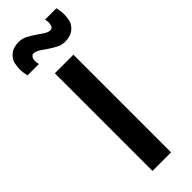

<svg xmlns="http://www.w3.org/2000/svg" viewBox="-353 -985 1001 1001"><g transform="rotate(-45 147.5 -484.5)"><path d="M234 -798Q210 -798 187.8 -809.2Q165.5 -820.5 134.5 -842Q113 -857.5 99.8 -864.8Q86.5 -872 75 -872Q65 -872 59 -864.2Q53 -856.5 52.2 -848.2Q51.5 -840 51.5 -837Q51.5 -826 55 -813H-29Q-35.5 -840.5 -35.5 -865Q-35.5 -879.5 -31.2 -903.8Q-27 -928 -3 -948.5Q21 -969 62 -969Q86 -969 108.2 -957.8Q130.5 -946.5 161.5 -925Q183 -909.5 196.2 -902.2Q209.5 -895 221 -895Q236 -895 240.2 -907.2Q244.5 -919.5 244.5 -929.5Q244.5 -940.5 241 -954H325Q331.5 -926.5 331.5 -902Q331.5 -887.5 327.2 -863.2Q323 -839 299 -818.5Q275 -798 234 -798ZM79.5 0V-720H216.5V0Z"/></g></svg>

Font: Vela Sans ExtBd
Style: Regular
Weight: 800
Designer: Principal design: Mikhail Sharanda - project Manrope.
Design modification: Ravid Balaliev
Foundry: Mikhail Sharanda
Version: Version 1.001